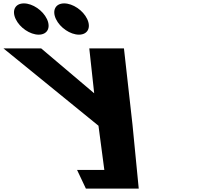

<svg xmlns="http://www.w3.org/2000/svg" viewBox="-351 -1110 1199 1130"><path d="M-210.3 -1090C-261.3 -1090 -282.9 -1049 -258.8 -998C-234.7 -947 -174.3 -906 -123.3 -906C-72.3 -906 -50.7 -947 -74.8 -998C-98.9 -1049 -159.3 -1090 -210.3 -1090ZM26.7 -1090C-24.3 -1090 -45.9 -1049 -21.8 -998C2.3 -947 62.7 -906 113.7 -906C164.7 -906 186.3 -947 162.2 -998C138.1 -1049 77.7 -1090 26.7 -1090ZM-330.5 -825 228.6 -370 263 -110H102.5L154.5 0H277.5H465.5L428.8 -376L378.5 -825H174.5L203.3 -561L-108.5 -825Z"/></svg>

Font: Hussar
Style: BdOpOblFive
Weight: 700
Foundry: Cannot Into Space Fonts
Version: Version 2.00